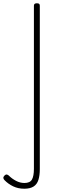

<svg xmlns="http://www.w3.org/2000/svg" viewBox="-94 -535 394 1172"><path d="M54 617Q17 617 -13.5 602.5Q-44 588 -67 564Q-73 558 -73.5 551Q-74 544 -66 536Q-59 529 -52 530.5Q-45 532 -40 537Q-21 556 4 569Q29 582 55 582Q89 582 101 561Q113 540 113 495V-500Q113 -508 117.5 -511.5Q122 -515 131 -515Q141 -515 145 -511.5Q149 -508 149 -500V497Q149 536 140.5 563Q132 590 111 603.5Q90 617 54 617Z"/></svg>

Font: Playwrite FR Moderne Thin
Style: Regular
Weight: 250
Version: Version 1.002